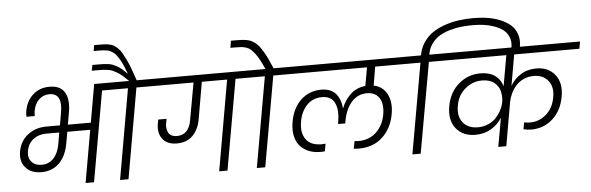

<svg xmlns="http://www.w3.org/2000/svg" viewBox="-58 -1243 4473 1452"><g transform="rotate(-5 2178.0 -516.5)"><path d="M220.2 -166Q273.4 -166 309.6 -203.9Q345.7 -241.7 357.9 -310.1L373 -397.9H272.9Q215.8 -397.9 175.3 -366.5Q134.8 -335 125 -280.8Q115.2 -229.5 142.6 -197.8Q169.9 -166 220.2 -166ZM213.9 -110.8Q134.8 -110.8 93.5 -158Q52.2 -205.1 64.9 -280.8Q79.6 -360.4 138.9 -405.8Q198.2 -451.2 280.8 -451.2H382.8L399.9 -550.8Q411.6 -618.2 393.3 -655.5Q375 -692.9 323.2 -692.9Q277.8 -692.9 244.9 -662.4Q211.9 -631.8 202.1 -578.1Q199.2 -559.6 199.2 -538.1H136.2Q134.8 -557.6 138.2 -580.1Q151.9 -657.2 202.9 -703.1Q253.9 -749 329.1 -749Q412.6 -749 444.3 -693.8Q476.1 -638.7 459 -542L442.9 -451.2H617.2L668 -740.2H873L863.8 -686H723.1L602.1 0H538.1L607.9 -397.9H434.1L418.9 -313Q401.9 -215.3 348.4 -163.1Q294.9 -110.8 213.9 -110.8Z M863.8 0H799.8L919.9 -686H778.8L788.6 -740.2H933.6Q907.7 -765.1 888.9 -781.5Q870.1 -797.9 850.8 -809.6Q831.5 -821.3 817.9 -827.4Q804.2 -833.5 783.2 -836.9Q762.2 -840.3 745.4 -841.1Q728.5 -841.8 697.8 -841.8H658.7L667 -884.8H704.6Q734.4 -884.8 750.5 -884.3Q766.6 -883.8 787.4 -880.9Q808.1 -877.9 822 -872.3Q835.9 -866.7 854 -856.7Q872.1 -846.7 889.4 -831.8Q906.7 -816.9 928.7 -794.9Q916 -830.1 904.3 -856.9Q892.6 -883.8 880.6 -904.1Q868.7 -924.3 858.4 -938.5Q848.1 -952.6 835.2 -961.9Q822.3 -971.2 812 -976.6Q801.8 -981.9 785.9 -984.6Q770 -987.3 757.8 -988Q745.6 -988.8 725.6 -988.8H686L692.9 -1033.2H731.9Q758.8 -1033.2 775.1 -1032.2Q791.5 -1031.2 811.5 -1026.9Q831.5 -1022.5 844 -1014.6Q856.4 -1006.8 872.3 -991.9Q888.2 -977.1 900.1 -956.3Q912.1 -935.5 927.5 -904.3Q942.9 -873 957.8 -833.5Q972.7 -793.9 990.7 -740.2H1134.8L1125 -686H983.9Z M1552.2 0 1672.4 -686H1480.5L1431.6 -403.8Q1418.5 -330.1 1373.8 -283.9Q1329.1 -237.8 1252.4 -237.8Q1178.2 -237.8 1143.6 -283.7Q1108.9 -329.6 1121.6 -399.9L1127.4 -430.2H1190.4L1184.6 -398.9Q1180.2 -379.9 1182.6 -361.1Q1185.1 -342.3 1191.9 -327.4Q1198.7 -312.5 1215.3 -303.2Q1231.9 -293.9 1256.3 -293.9Q1282.7 -293.9 1303 -303Q1323.2 -312 1335.7 -328.1Q1348.1 -344.2 1355.5 -362.3Q1362.8 -380.4 1366.2 -401.9L1417.5 -686H1091.3L1101.6 -740.2H1886.2L1876.5 -686H1736.3L1615.2 0Z M1901.9 0H1837.9L1959 -686H1817.9L1828.1 -740.2H1968.8Q1948.7 -783.7 1932.9 -813.2Q1917 -842.8 1900.4 -863.5Q1883.8 -884.3 1870.6 -895.8Q1857.4 -907.2 1838.1 -913.6Q1818.8 -919.9 1801.8 -921.4Q1784.7 -922.9 1756.8 -922.9H1717.8L1727.1 -976.1H1765.1Q1791.5 -976.1 1809.1 -975.1Q1826.7 -974.1 1846.7 -970.5Q1866.7 -966.8 1880.4 -960Q1894 -953.1 1910.2 -941.2Q1926.3 -929.2 1939.2 -912.1Q1952.1 -895 1967.3 -870.4Q1982.4 -845.7 1997.3 -814Q2012.2 -782.2 2029.8 -740.2H2172.9L2164.1 -686H2022.9Z M2617.7 -79.1Q2605 -79.1 2580.6 -81.1L2591.8 -138.2Q2609.4 -136.2 2620.6 -136.2Q2703.1 -136.2 2757.1 -187Q2811 -237.8 2825.7 -320.8Q2834 -369.1 2825.7 -407Q2817.4 -444.8 2789.6 -468Q2761.7 -491.2 2716.8 -491.2Q2645.5 -491.2 2598.6 -437.3Q2551.8 -383.3 2535.6 -291L2533.7 -277.8H2479.5L2480.5 -291Q2497.6 -382.8 2471.4 -437Q2445.3 -491.2 2375.5 -491.2Q2305.2 -491.2 2260 -444.1Q2214.8 -397 2201.7 -320.8Q2187 -238.3 2222.7 -187.3Q2258.3 -136.2 2342.8 -136.2Q2352.1 -136.2 2371.6 -138.2L2361.8 -81.1Q2337.4 -79.1 2331.5 -79.1Q2256.8 -79.1 2208 -112.1Q2159.2 -145 2142.1 -200Q2125 -254.9 2137.7 -324.2Q2155.8 -428.2 2219.5 -488Q2283.2 -547.9 2375.5 -547.9Q2415 -547.9 2444.6 -534.2Q2474.1 -520.5 2490.7 -497.6Q2507.3 -474.6 2515.9 -449Q2524.4 -423.3 2525.4 -395H2527.8Q2538.6 -422.4 2554 -446.3Q2569.3 -470.2 2591.1 -492.4Q2612.8 -514.6 2643.3 -529.1Q2673.8 -543.5 2709.5 -546.9L2734.4 -686H2098.6L2108.4 -740.2H3067.4L3057.6 -686H2796.4L2772.5 -543.9Q2841.8 -529.8 2873.5 -468.8Q2905.3 -407.7 2889.6 -318.8Q2871.1 -210.9 2799.8 -144.8Q2728.5 -78.6 2617.7 -79.1Z M3204.1 -686 3082 0H3019L3140.1 -686H2999L3009.3 -740.2H3148.9Q3158.2 -794.9 3187.3 -837.9Q3216.3 -880.9 3257.1 -908.4Q3297.9 -936 3350.6 -954.1Q3403.3 -972.2 3457 -979.5Q3510.7 -986.8 3569.3 -986.8Q3627 -986.8 3678.2 -978.3Q3729.5 -969.7 3774.7 -950.7Q3819.8 -931.6 3850.6 -903.8Q3881.3 -876 3895 -834.2Q3908.7 -792.5 3899.9 -741.2L3897 -724.1H3834L3835.9 -740.2Q3843.3 -783.7 3829.6 -818.1Q3815.9 -852.5 3788.6 -873.8Q3761.2 -895 3721.9 -909.2Q3682.6 -923.3 3642.3 -928.7Q3602.1 -934.1 3559.1 -934.1Q3513.7 -934.1 3472.4 -929.7Q3431.2 -925.3 3385.5 -912.4Q3339.8 -899.4 3305.4 -878.7Q3271 -857.9 3245.1 -822.5Q3219.2 -787.1 3211.9 -740.2H3354L3344.2 -686Z M3670.9 0 3710 -217.8Q3677.7 -167 3626.2 -136.5Q3574.7 -106 3506.8 -106Q3412.1 -106 3360.8 -170.2Q3309.6 -234.4 3328.6 -339.8Q3347.2 -442.9 3418.2 -504.4Q3489.3 -565.9 3584 -565.9Q3653.8 -565.9 3695.6 -534.9Q3737.3 -503.9 3751 -453.1L3792 -686H3285.6L3295.9 -740.2H4356L4346.7 -686H3851.6L3810.5 -451.2Q3840.3 -502.9 3890.6 -534.4Q3940.9 -565.9 4008.8 -565.9Q4100.6 -565.9 4150.4 -502.4Q4200.2 -439 4181.6 -337.9Q4162.6 -230.5 4093.8 -169.7Q4024.9 -108.9 3931.6 -108.9Q3902.8 -108.9 3872.6 -116.2L3881.8 -168Q3898.4 -163.1 3927.7 -163.1Q3996.6 -163.1 4050.3 -210.2Q4104 -257.3 4117.7 -338.9Q4131.8 -416 4093.3 -463.6Q4054.7 -511.2 3985.8 -511.2Q3943.8 -511.2 3908.4 -495.4Q3873 -479.5 3849.4 -452.9Q3825.7 -426.3 3810.8 -395.3Q3795.9 -364.3 3789.6 -331.1L3731.9 0ZM3530.8 -161.1Q3572.8 -161.1 3608.9 -176.8Q3645 -192.4 3668.7 -217.8Q3692.4 -243.2 3707.5 -271.5Q3722.7 -299.8 3729 -329.1L3731 -337.9H3730Q3734.4 -357.9 3732.9 -378.4Q3731.4 -398.9 3727.1 -418Q3722.7 -437 3711.2 -454.1Q3699.7 -471.2 3684.1 -483.9Q3668.5 -496.6 3644.8 -503.9Q3621.1 -511.2 3591.8 -511.2Q3521 -511.2 3463.9 -463.9Q3406.7 -416.5 3393.6 -337.9Q3378.9 -256.3 3418 -208.7Q3457 -161.1 3530.8 -161.1Z"/></g></svg>

Font: SVN-Poppins Light
Style: Italic
Weight: 300
Italic angle: -10°
Designer: Ninad Kale (Devanagari), Jonny Pinhorn (Latin)
Foundry: Indian Type Foundry
Version: Version 3.002 2017